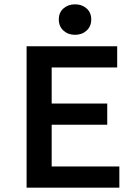

<svg xmlns="http://www.w3.org/2000/svg" viewBox="-20 -868 640 888"><path d="M103 0V-654H522V-556H219V-389H476V-291H219V-98H532V0ZM327 -707Q295 -707 273.5 -726.5Q252 -746 252 -778Q252 -810 273.5 -829Q295 -848 327 -848Q359 -848 380.5 -829Q402 -810 402 -778Q402 -746 380.5 -726.5Q359 -707 327 -707Z"/></svg>

Font: Source Code Pro Semibold
Style: Regular
Weight: 600
Monospace: yes
Designer: Paul D. Hunt, Teo Tuominen
Foundry: Adobe Systems Incorporated
Version: Version 2.030;PS 1.000;hotconv 16.6.51;makeotf.lib2.5.65220